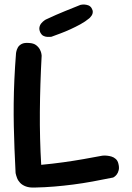

<svg xmlns="http://www.w3.org/2000/svg" viewBox="-20 -844 594 862"><path d="M136 -2Q112 -1 96 -7Q80 -13 70.5 -23Q61 -33 56.5 -45Q52 -57 50 -67Q47 -125 45 -177Q43 -229 42 -278.5Q41 -328 41.5 -379Q42 -430 44.5 -486Q47 -542 52 -606Q52 -606 53.5 -613.5Q55 -621 60 -630.5Q65 -640 77 -646.5Q89 -653 111 -651Q131 -650 142.5 -641Q154 -632 159.5 -621Q165 -610 166 -602Q167 -594 167 -594Q160 -466 159 -343.5Q158 -221 165 -104Q218 -109 264.5 -115.5Q311 -122 354 -129.5Q397 -137 439 -145Q439 -145 445 -145.5Q451 -146 461 -145Q471 -144 481 -141Q491 -138 499.5 -130.5Q508 -123 511 -111Q516 -93 513 -80.5Q510 -68 504 -60.5Q498 -53 493 -50Q488 -47 488 -47Q439 -37 395 -29Q351 -21 308.5 -15.5Q266 -10 224 -6.5Q182 -3 136 -2ZM211 -679Q211 -679 205.5 -678.5Q200 -678 191.5 -678.5Q183 -679 175 -683Q167 -687 162 -696Q155 -710 157 -721Q159 -732 166 -740Q173 -748 179 -752Q185 -756 185 -756Q234 -779 271.5 -794Q309 -809 341 -822Q341 -822 346.5 -823Q352 -824 360 -823.5Q368 -823 376.5 -820Q385 -817 391 -808Q397 -798 396.5 -789.5Q396 -781 392 -775Q388 -769 384.5 -765.5Q381 -762 381 -762Q363 -747 341 -735Q319 -723 296 -712.5Q273 -702 251.5 -694Q230 -686 211 -679Z"/></svg>

Font: Sour Gummy Medium
Style: Regular
Weight: 500
Designer: Stefie Justprince
Foundry: Eifetstype
Version: Version 1.000